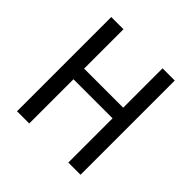

<svg xmlns="http://www.w3.org/2000/svg" viewBox="-172 -800 945 945"><g transform="rotate(45 300.0 -328.0)"><path d="M79 0V-656H164V-382H436V-656H521V0H436V-308H164V0Z"/></g></svg>

Font: Source Code Variable
Style: Regular
Weight: 400
Monospace: yes
Designer: Paul D. Hunt, Teo Tuominen
Foundry: Adobe Systems Incorporated
Version: Version 1.010;hotconv 1.0.106;makeotfexe 2.5.65593